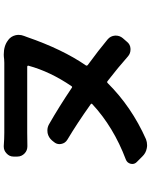

<svg xmlns="http://www.w3.org/2000/svg" viewBox="92 -858 816 1040"><g transform="rotate(-90 500.0 -338.0)"><path d="M699.2 -723.6Q712.9 -725.6 724.6 -725.6Q771.5 -725.6 800.8 -703.1L803.7 -701.2Q823.2 -686.5 829.1 -662.1Q831.1 -653.3 831.1 -644.5Q831.1 -629.9 825.2 -615.2Q822.3 -607.4 819.3 -599.6Q752.9 -407.2 666 -281.2Q662.1 -275.4 668 -270.5Q748 -211.9 806.6 -163.1Q825.2 -147.5 827.1 -123Q827.1 -121.1 827.1 -118.2Q827.1 -97.7 813.5 -81.1L793.9 -58.6Q779.3 -40 755.9 -39.1Q753.9 -39.1 752 -39.1Q730.5 -39.1 714.8 -52.7Q655.3 -105.5 581.1 -163.1Q575.2 -168 570.3 -163.1Q441.4 -33.2 265.6 44.9Q250 50.8 233.4 50.8Q224.6 50.8 215.8 48.8Q190.4 43.9 171.9 24.4L142.6 -4.9Q131.8 -15.6 131.8 -29.3Q131.8 -33.2 132.8 -38.1Q137.7 -57.6 156.2 -64.5Q332 -130.9 456.1 -246.1Q460.9 -251 455.1 -254.9Q350.6 -329.1 263.7 -380.9Q244.1 -392.6 240.2 -415Q239.3 -419.9 239.3 -423.8Q239.3 -440.4 251 -454.1L258.8 -463.9Q275.4 -483.4 299.8 -488.3Q306.6 -489.3 313.5 -489.3Q331.1 -489.3 346.7 -480.5Q442.4 -425.8 543.9 -357.4Q549.8 -352.5 553.7 -359.4Q631.8 -473.6 664.1 -591.8Q665 -594.7 663.1 -596.7Q661.1 -598.6 658.2 -598.6H300.8Q275.4 -598.6 229.5 -597.7Q228.5 -597.7 227.5 -597.7Q205.1 -597.7 189.5 -612.3Q171.9 -628.9 171.9 -652.3V-672.9Q171.9 -695.3 189.5 -710.9Q205.1 -725.6 225.6 -725.6Q227.5 -725.6 229.5 -725.6Q269.5 -722.7 300.8 -722.7H679.7Q689.5 -722.7 699.2 -723.6Z"/></g></svg>

Font: Gen Jyuu Gothic Bold
Style: Bold
Weight: 700
Designer: [Source Han Sans]
Ryoko NISHIZUKA  (kana & ideographs); Paul D. Hunt (Latin, Greek & Cyrillic); Wenlong ZHANG  (bopomofo
Version: Version 1.002.20150607